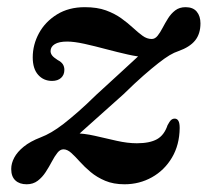

<svg xmlns="http://www.w3.org/2000/svg" viewBox="-20 -490 565 522"><path d="M175.5 -108Q188 -119.5 205.5 -135.2Q223 -151 250 -175Q277 -199 316 -234Q346.5 -264 370 -284.5Q393.5 -305 410.8 -318.5Q428 -332 441 -339.8Q454 -347.5 465 -351Q496 -362 510.5 -380Q525 -398 525 -426.5Q525 -446 515 -458.2Q505 -470.5 484.5 -470.5Q468 -470.5 456.5 -461.8Q445 -453 437 -440.2Q429 -427.5 422.2 -414.5Q415.5 -401.5 408.5 -392.8Q401.5 -384 392.5 -384Q379.5 -384 367.5 -392.8Q355.5 -401.5 341.5 -414.5Q327.5 -427.5 309.8 -440.2Q292 -453 268 -461.8Q244 -470.5 210.5 -470.5Q167 -470.5 135 -450.8Q103 -431 86 -399.8Q69 -368.5 69 -334Q69 -303 83.8 -286.5Q98.5 -270 121.5 -270Q137 -270 146 -278.2Q155 -286.5 155 -300Q155 -308.5 151 -315Q147 -321.5 136.5 -327Q125.5 -334 121.5 -339.5Q117.5 -345 117.5 -351Q117.5 -363 129 -370Q140.5 -377 162.5 -377Q181.5 -377 209.8 -370.8Q238 -364.5 269 -356.2Q300 -348 327.5 -341.8Q355 -335.5 372.5 -335.5L375 -356Q368.5 -349 351.5 -333Q334.5 -317 307 -292Q279.5 -267 241.5 -232Q214.5 -205.5 192.5 -186.2Q170.5 -167 152.8 -153.2Q135 -139.5 120 -130.8Q105 -122 90.5 -116.5Q62 -105.5 44.5 -91.2Q27 -77 18.8 -61.5Q10.5 -46 10.5 -30.5Q10.5 -10 21.8 0.5Q33 11 52.5 11Q70 11 82.5 1.5Q95 -8 104.2 -22.2Q113.5 -36.5 121 -50.8Q128.5 -65 136 -74.5Q143.5 -84 152.5 -84Q163 -84 173.8 -74.2Q184.5 -64.5 197 -50.5Q209.5 -36.5 226.5 -22.2Q243.5 -8 266 1.5Q288.5 11 318.5 11Q359 11 393 -8Q427 -27 447.5 -61.5Q468 -96 468.5 -142Q468.5 -155.5 465 -161.5Q461.5 -167.5 455 -167.5Q449.5 -167.5 445.2 -163.8Q441 -160 435.5 -149.5Q426.5 -122.5 406.8 -111.5Q387 -100.5 352 -100.5Q327 -100.5 297.2 -107.2Q267.5 -114 237.8 -120.8Q208 -127.5 184 -127.5Z"/></svg>

Font: Fraunces Medium
Style: Italic
Weight: 500
Italic angle: -16°
Version: Version 1.000;[b76b70a41]